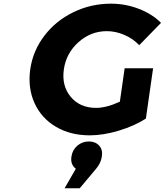

<svg xmlns="http://www.w3.org/2000/svg" viewBox="-20 -726 893 1041"><path d="M144 -350.1Q158.2 -450.2 220.2 -531.7Q282.2 -613.3 377.7 -659.7Q473.1 -706.1 582 -706.1Q660.2 -706.1 732.9 -678Q805.7 -649.9 853 -602.1L734.9 -481Q701.7 -516.1 654.5 -536.6Q607.4 -557.1 559.1 -557.1Q472.7 -557.1 405.8 -497.6Q338.9 -438 326.2 -350.1Q313.5 -260.7 363.5 -200.9Q413.6 -141.1 501 -141.1Q557.6 -141.1 629.9 -174.8L655.8 -356H810.1L771 -83Q708.5 -43 624.3 -17.6Q540 7.8 466.8 7.8Q361.8 7.8 283 -38.8Q204.1 -85.4 167 -167.5Q129.9 -249.5 144 -350.1ZM330.1 294.9 391.1 189Q360.8 165.5 367.2 124Q372.1 87.4 398.9 64.2Q425.8 41 461.9 41Q496.6 41 517.3 63Q538.1 85 532.2 123Q526.9 158.7 501 189L412.1 294.9Z"/></svg>

Font: Trueno
Style: Bold Italic
Weight: 700
Designer: Julieta Ulanovsky
Foundry: Julieta Ulanovsky
Version: Version 3.001b | FøM Fix